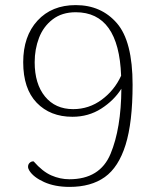

<svg xmlns="http://www.w3.org/2000/svg" viewBox="-20 -721 613 753"><path d="M500 -389Q500 -241 472.5 -153Q445 -65 391 -26.5Q337 12 253 12Q195 12 153 -7Q111 -26 95 -52Q90 -60 90 -67Q90 -77 97 -83Q104 -89 112 -88Q147 -48 181.5 -33Q216 -18 252 -18Q372 -18 413.5 -117.5Q455 -217 456 -373Q427 -327 377 -295Q327 -263 264 -263Q177 -263 124 -318Q71 -373 71 -477Q71 -579 127 -640Q183 -701 277 -701Q377 -701 438.5 -630Q500 -559 500 -389ZM455 -424Q446 -673 277 -673Q223 -673 186.5 -645Q150 -617 133 -572.5Q116 -528 116 -477Q116 -392 156.5 -342.5Q197 -293 267 -293Q329 -293 379 -330Q429 -367 455 -424Z"/></svg>

Font: Arima Madurai ExtraLight
Style: Regular
Weight: 275
Designer: Joana Correia and Natanael Gama
Foundry: NDISCOVER
Version: Version 1.020